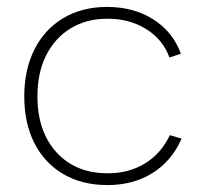

<svg xmlns="http://www.w3.org/2000/svg" viewBox="-20 -527 594 554"><path d="M290 7Q217 7 163 -24.5Q109 -56 79.5 -113.5Q50 -171 50 -249Q50 -326 79.5 -384.5Q109 -443 163 -475Q217 -507 289 -507Q366 -507 422.5 -471Q479 -435 502 -372L469 -361Q450 -413 402 -443Q354 -473 290 -473Q229 -473 183.5 -445Q138 -417 113 -367Q88 -317 88 -249Q88 -148 143 -87.5Q198 -27 291 -27Q352 -27 398.5 -55.5Q445 -84 470 -137L504 -127Q476 -63 420.5 -28Q365 7 290 7Z"/></svg>

Font: Albert Sans ExtraLight
Style: Regular
Weight: 250
Designer: Andreas Rasmussen
Foundry: a.Foundry
Version: Version 1.025